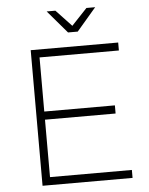

<svg xmlns="http://www.w3.org/2000/svg" viewBox="-59 -938 765 986"><g transform="rotate(-5 323.5 -445.0)"><path d="M120 -699H571V-658H162V-379H526V-337H162V-41H584V0H120ZM424 -890H469L369 -773H319L219 -890H264L344 -805Z"/></g></svg>

Font: Montserrat arm2 ExtraLight
Style: Regular
Weight: 275
Designer: Julieta Ulanovsky
Foundry: Julieta Ulanovsky
Version: Version 6.000